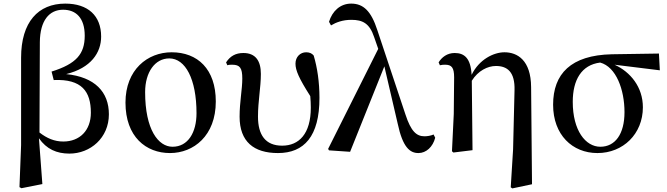

<svg xmlns="http://www.w3.org/2000/svg" viewBox="-20 -833 3702 1065"><path d="M88 205 99 211 215 188 196 -66C238 -6 294 19 365 19C481 19 584 -68 584 -199C584 -323 506 -406 347 -422C485 -456 541 -541 541 -630C541 -746 468 -813 342 -813C192 -813 97 -711 97 -513V-28ZM199 -98 201 -599C202 -719 253 -779 330 -779C402 -779 450 -733 450 -635C450 -534 404 -479 266 -436L278 -389C434 -396 484 -325 484 -208C484 -109 422 -48 331 -48C282 -48 240 -66 199 -98Z M923 16C1054 16 1177 -80 1177 -270C1177 -450 1076 -543 932 -543C799 -543 676 -447 676 -264C676 -74 790 16 923 16ZM937 -19C858 -19 785 -114 785 -322C785 -433 840 -509 919 -509C1008 -509 1070 -395 1070 -205C1070 -98 1023 -19 937 -19Z M1522 16C1667 16 1752 -77 1752 -290C1752 -378 1740 -458 1720 -525C1710 -537 1697 -543 1678 -543C1646 -543 1619 -518 1619 -480C1619 -443 1638 -399 1701 -300C1703 -278 1704 -256 1704 -236C1704 -90 1638 -25 1545 -25C1452 -25 1411 -85 1411 -186C1411 -273 1427 -347 1427 -423C1427 -496 1397 -539 1330 -539C1287 -539 1257 -522 1234 -487L1241 -471C1249 -474 1258 -474 1268 -474C1311 -474 1324 -456 1324 -397C1324 -338 1309 -267 1309 -186C1309 -47 1388 16 1522 16Z M2301 16C2344 16 2381 -18 2394 -69L2385 -87C2370 -80 2349 -77 2335 -77C2291 -77 2260 -103 2229 -198L2073 -666C2039 -771 1996 -813 1928 -813C1867 -813 1823 -771 1805 -712L1816 -692C1844 -709 1881 -723 1929 -723C1992 -723 2030 -703 2055 -628L2078 -562L1800 -7L1805 1L1922 9L2112 -465L2186 -147C2214 -15 2254 16 2301 16Z M2813 206 2822 212 2931 189 2926 -350C2925 -499 2850 -543 2778 -543C2719 -543 2638 -504 2596 -418C2591 -510 2556 -539 2502 -539C2460 -539 2430 -515 2413 -487L2420 -471C2431 -474 2440 -474 2450 -474C2485 -474 2499 -458 2499 -404L2497 -201L2487 6L2495 13L2601 0L2597 -385C2632 -441 2685 -467 2731 -467C2794 -467 2837 -434 2834 -332L2826 -4Z M3294 16C3436 16 3546 -90 3546 -238C3546 -350 3477 -434 3389 -474L3640 -443L3635 -536L3374 -532C3146 -527 3048 -423 3048 -252C3048 -85 3155 16 3294 16ZM3309 -486C3398 -462 3444 -335 3444 -211C3444 -89 3392 -19 3310 -19C3228 -19 3157 -109 3157 -268C3157 -389 3205 -473 3309 -486Z"/></svg>

Font: Noto Serif HK SemiBold
Style: Regular
Weight: 600
Designer: Ryoko NISHIZUKA 西塚涼子 (kana & ideographs); Frank Grießhammer (Latin, Greek & Cyrillic); Wenlong ZHANG 张文龙 (bopomofo); San
Foundry: Adobe
Version: Version 2.001;hotconv 1.1.0;makeotfexe 2.6.0